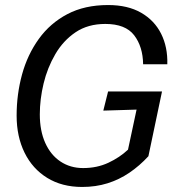

<svg xmlns="http://www.w3.org/2000/svg" viewBox="-20 -730 690 762"><path d="M306 12Q226 12 167.5 -24Q109 -60 77.5 -124Q46 -188 46 -271Q46 -356 67.5 -434.5Q89 -513 134 -575.5Q179 -638 247.5 -674Q316 -710 409 -710Q487 -710 540 -679.5Q593 -649 619.5 -596Q646 -543 644 -475H548Q547 -545 512.5 -590Q478 -635 398 -635Q329 -635 280 -602Q231 -569 199.5 -515Q168 -461 153 -398.5Q138 -336 138 -276Q138 -211 159.5 -163Q181 -115 220 -89Q259 -63 310 -63Q365 -63 410 -84Q455 -105 488 -136L522 -295L390 -291L409 -367H623L569 -110Q534 -72 493.5 -44.5Q453 -17 406.5 -2.5Q360 12 306 12Z"/></svg>

Font: Azeret Mono Thin Light
Style: Italic
Weight: 300
Italic angle: -12°
Version: Version 1.002